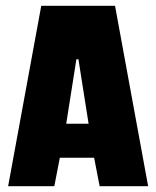

<svg xmlns="http://www.w3.org/2000/svg" viewBox="-20 -641 538 661"><path d="M490 0H323L304 -98H186L167 0H8L122 -621H376ZM285 -215 250 -437H243L208 -215Z"/></svg>

Font: Passion One
Style: Regular
Weight: 400
Designer: Alejandro Lo Celso
Foundry: Fontstage
Version: Version 1.001